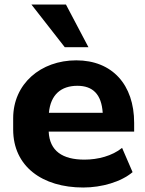

<svg xmlns="http://www.w3.org/2000/svg" viewBox="-20 -816 641 847"><path d="M347.2 11.2C429.2 11.2 514.2 -13.7 564.9 -56.6L518.6 -163.6C474.6 -127.9 411.6 -111.8 352.5 -111.8C255.9 -111.8 198.7 -149.9 194.8 -235.4H571.8V-273.9C571.8 -442.4 475.1 -549.8 316.4 -549.8C159.7 -549.8 38.1 -446.3 38.1 -294.4V-244.6C38.1 -82 166.5 11.2 347.2 11.2ZM370.1 -607.9 271 -795.9H118.7L265.6 -607.9ZM321.3 -437.5C389.2 -437.5 427.7 -400.4 433.1 -318.4H195.8C203.1 -398.9 250 -437.5 321.3 -437.5Z"/></svg>

Font: Winston ExtraBold
Style: Regular
Weight: 800
Designer: Vernon Adams, Kim Jin-seong, David Berlow, Cristiano Sobral
Foundry: The Winston Project Authors
Version: Version 3.004